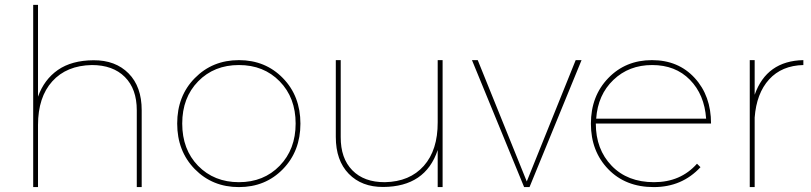

<svg xmlns="http://www.w3.org/2000/svg" viewBox="-20 -762 3302 782"><path d="M557.1 -313V0H537.1V-313Q537.1 -399.9 488.5 -448.5Q439.9 -497.1 354 -497.1Q251 -495.1 192.9 -430.7Q134.8 -366.2 134.8 -252.9V0H115.2V-742.2H134.8V-368.2Q159.7 -438 215.8 -477.1Q272 -516.1 361.1 -516.6Q450.2 -517.1 503.7 -463.1Q557.1 -409.2 557.1 -313Z M786.6 -86.9Q852.1 -20 953.1 -20Q1054.2 -20 1119.1 -86.9Q1184.1 -153.8 1184.1 -258.8Q1184.1 -364.3 1119.1 -430.7Q1054.2 -497.1 953.1 -497.1Q852.1 -497.1 787.1 -430.7Q722.2 -364.3 722.2 -258.8Q722.2 -153.3 786.6 -86.9ZM1203.6 -258.3Q1203.6 -146.5 1132.3 -73.2Q1061 0 953.1 0Q845.2 0 773.4 -73.2Q701.7 -146.5 701.7 -258.8Q701.7 -371.1 773.4 -443.8Q845.2 -517.1 953.1 -517.1Q1061 -517.1 1132.3 -443.8Q1203.6 -370.6 1203.6 -258.3Z M1782.7 -517.1V0H1762.7V-150.9Q1712.9 -1.5 1541 -0.5Q1453.1 0 1400.4 -54.2Q1347.7 -108.4 1347.7 -204.1V-517.1H1367.7V-204.1Q1367.2 -117.2 1415 -68.4Q1462.9 -19.5 1547.9 -20Q1648.9 -22 1706.1 -86.4Q1763.2 -150.9 1762.7 -264.2V-517.1Z M2136.7 0H2114.7L1902.3 -517.1H1925.8L2125.5 -22.9L2324.7 -517.1H2348.6Z M2408.2 -278.8H2856Q2849.1 -377 2790 -437Q2731 -497.1 2636.2 -497.1Q2541.5 -497.1 2478.3 -436.5Q2415 -376 2408.2 -278.8ZM2818.8 -95.2 2833 -81.1Q2757.8 0 2642.8 0Q2527.8 0 2457.3 -73Q2386.7 -146 2386.7 -258.3Q2386.7 -370.6 2457.3 -443.8Q2527.8 -517.1 2635.3 -517.1Q2742.7 -517.1 2809.3 -444.6Q2876 -372.1 2876 -258.8H2406.7Q2406.7 -153.8 2471.2 -86.9Q2535.6 -20 2643.8 -20Q2752 -20 2818.8 -95.2Z M3053.7 -517.1V-376Q3102.5 -514.2 3252 -517.1V-497.1Q3164.1 -495.1 3112.5 -438.5Q3061 -381.8 3053.7 -283.2V0H3033.7V-517.1Z"/></svg>

Font: Montserrat-Hairline
Style: Regular
Weight: 250
Designer: Julieta Ulanovsky
Foundry: Julieta Ulanovsky
Version: Version 1.000;PS 002.000;hotconv 1.0.70;makeotf.lib2.5.58329